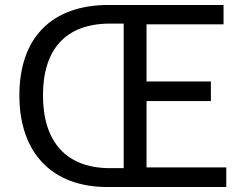

<svg xmlns="http://www.w3.org/2000/svg" viewBox="-20 -753 987 773"><path d="M412 0H891V-79H570V-346H829V-425H570V-655H880V-733H417C190 -733 58 -603 58 -369C58 -137 190 0 412 0ZM423 -76C246 -76 153 -183 153 -369C153 -556 246 -658 423 -658H478V-76Z"/></svg>

Font: Source Han Sans JP
Style: Regular
Weight: 400
Designer: Ryoko NISHIZUKA 西塚涼子 (kana, bopomofo & ideographs); Paul D. Hunt (Latin, Greek & Cyrillic); Sandoll Communications 산돌커뮤니
Foundry: Adobe
Version: Version 2.004;hotconv 1.0.118;makeotfexe 2.5.65603